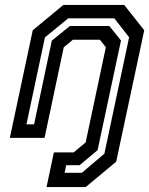

<svg xmlns="http://www.w3.org/2000/svg" viewBox="-20 -560 606 780"><path d="M169 200 199 59H279.5L328 18.5L410 -368L386 -398.5H276L239 -368L161 0H20L113 -437L237.5 -540H484.5L566 -437L452 97L328 200ZM242.5 142H312.5L404 64.5L504.5 -408.5L444.5 -485.5H257L162.5 -408L87.5 -55H118.5L190.5 -395L264 -454.5H424L471.5 -395.5L376.5 50L303.5 111H249Z"/></svg>

Font: Tourney SemiBold
Style: Italic
Weight: 600
Italic angle: -12°
Version: Version 1.015